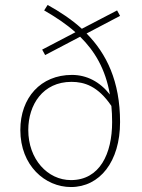

<svg xmlns="http://www.w3.org/2000/svg" viewBox="-20 -742 572 774"><path d="M94 -218C94 -320 153 -412 268 -412C320 -412 375 -395 429 -315C431 -295 432 -273 432 -250C432 -122 382 -16 266 -16C172 -16 94 -100 94 -218ZM266 12C382 12 464 -90 464 -250C464 -415 409 -526 329 -607L464 -678L452 -700L310 -626C268 -664 221 -695 172 -722L158 -700C203 -674 246 -646 284 -612L150 -542L162 -520L303 -594C361 -537 405 -465 423 -361C382 -413 329 -440 270 -440C144 -440 62 -348 62 -218C62 -74 162 12 266 12Z"/></svg>

Font: Source Sans Pro ExtraLight
Style: Regular
Weight: 200
Designer: Paul D. Hunt
Foundry: Adobe Systems Incorporated
Version: Version 3.006;hotconv 1.0.111;makeotfexe 2.5.65597